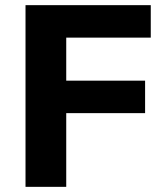

<svg xmlns="http://www.w3.org/2000/svg" viewBox="-20 -725 636 745"><path d="M79 0V-705H565V-579H237V-412H543V-286H237V0Z"/></svg>

Font: Nunito Sans 10pt ExtraBold
Style: Regular
Weight: 800
Designer: Vernon Adams
Foundry: Vernon Adams
Version: Version 3.101;gftools[0.9.27]